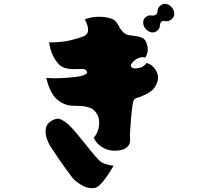

<svg xmlns="http://www.w3.org/2000/svg" viewBox="-20 -898 1040 1001"><path d="M822 -785Q816 -781 815 -772.5Q814 -764 811.5 -754.5Q809 -745 797 -736Q784 -726 767 -730Q750 -734 738 -749Q726 -764 726.5 -781.5Q727 -799 740 -809Q754 -820 769 -817.5Q784 -815 793 -822Q800 -827 800.5 -834.5Q801 -842 803.5 -851.5Q806 -861 818 -870Q831 -881 848 -877Q865 -873 877 -858Q889 -843 888.5 -825.5Q888 -808 875 -798Q863 -788 853 -787.5Q843 -787 835.5 -788.5Q828 -790 822 -785ZM744 -570Q773 -561 789.5 -536.5Q806 -512 804 -488Q801 -464 785 -440.5Q769 -417 722 -398Q713 -393 697.5 -389Q682 -385 676 -373Q673 -367 669.5 -340Q666 -313 663 -279Q660 -245 658.5 -215.5Q657 -186 658 -174Q661 -142 635 -125.5Q609 -109 564 -113Q537 -115 508.5 -133.5Q480 -152 469 -181Q482 -194 490 -216.5Q498 -239 497 -264Q496 -289 482 -309Q469 -329 447.5 -336.5Q426 -344 402 -345.5Q378 -347 355 -347Q313 -349 277 -380Q241 -411 221 -492Q240 -490 267 -490Q294 -490 321.5 -492Q349 -494 370.5 -496.5Q392 -499 401 -501Q410 -503 423 -509.5Q436 -516 434 -522Q433 -529 425 -534.5Q417 -540 391 -538Q383 -538 364.5 -537.5Q346 -537 325 -542Q304 -547 289 -560Q285 -564 274 -578Q263 -592 252 -617Q241 -642 236 -677Q304 -677 350 -688.5Q396 -700 421 -711Q439 -722 439 -740Q439 -758 432.5 -774.5Q426 -791 422 -797Q457 -810 489 -810.5Q521 -811 544 -805.5Q567 -800 576 -793Q589 -783 599.5 -762Q610 -741 626 -727Q637 -717 653.5 -714.5Q670 -712 687.5 -710Q705 -708 720 -701.5Q735 -695 742 -678Q753 -652 750 -631.5Q747 -611 736 -597Q728 -602 714.5 -599Q701 -596 692 -591Q683 -586 670.5 -572Q658 -558 664 -550Q672 -539 690 -541.5Q708 -544 720 -548Q726 -552 733 -557.5Q740 -563 744 -570ZM324 -259Q339 -249 361 -224Q383 -199 407.5 -168.5Q432 -138 455 -109.5Q478 -81 496 -63Q509 -50 527 -44Q545 -38 558.5 -36Q572 -34 572 -34Q572 -34 562 -17Q552 0 536.5 22.5Q521 45 504 62.5Q487 80 473 82Q445 86 420 74.5Q395 63 369 41Q363 36 349 17.5Q335 -1 317.5 -25.5Q300 -50 283.5 -74Q267 -98 255.5 -116Q244 -134 241 -138Q232 -152 223.5 -177Q215 -202 219 -228Q223 -254 250 -269Q278 -285 296 -276Q314 -267 324 -259Z"/></svg>

Font: Potta One
Style: Regular
Weight: 400
Designer: 108,108go
Foundry: Font Zone 108
Version: Version 1.000